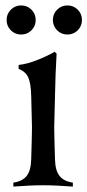

<svg xmlns="http://www.w3.org/2000/svg" viewBox="-20 -689 323 709"><path d="M29.3 0V-14.6Q63 -19.5 78.6 -39.6Q94.2 -59.6 95.2 -100.1Q98.1 -193.8 98.1 -219.7Q98.1 -223.1 95.2 -335.9Q94.2 -379.9 84.7 -402.1Q75.2 -424.3 48.8 -434.6V-449.2Q78.1 -452.1 115.5 -466.6Q152.8 -481 182.1 -498L189 -490.7Q184.6 -417.5 183.1 -335.4Q180.2 -224.1 180.2 -219.7Q180.2 -193.8 183.1 -100.1Q184.1 -59.6 199.7 -39.6Q215.3 -19.5 249 -14.6V0Q185.5 -4.9 139.2 -4.9Q92.8 -4.9 29.3 0ZM20 -577.1Q4.4 -592.8 4.4 -615.2Q4.4 -637.7 20 -653.3Q35.6 -668.9 58.1 -668.9Q80.6 -668.9 96.2 -653.3Q111.8 -637.7 111.8 -615.2Q111.8 -592.8 96.2 -577.1Q80.6 -561.5 58.1 -561.5Q35.6 -561.5 20 -577.1ZM190.9 -577.1Q175.3 -592.8 175.3 -615.2Q175.3 -637.7 190.9 -653.3Q206.5 -668.9 229 -668.9Q251.5 -668.9 267.1 -653.3Q282.7 -637.7 282.7 -615.2Q282.7 -592.8 267.1 -577.1Q251.5 -561.5 229 -561.5Q206.5 -561.5 190.9 -577.1Z"/></svg>

Font: Flanker
Style: Regular
Weight: 400
Designer: Flanker
Foundry: Flanker
Version: Version 2.027